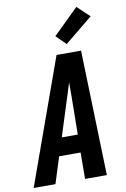

<svg xmlns="http://www.w3.org/2000/svg" viewBox="-126 -1050 731 1111"><g transform="rotate(-10 239.5 -494.5)"><path d="M-21 0 243 -735H387L409 0H281L282 -155H156L107 0ZM190 -260H284L287 -490Q287 -509 287 -528Q287 -547 287 -566Q281 -547 275 -528Q269 -509 263 -490ZM312 -787 255 -843 404 -989 476 -921Z"/></g></svg>

Font: Iosevka Extrabold
Style: Italic
Weight: 800
Italic angle: -9°
Monospace: yes
Designer: Belleve Invis
Foundry: Belleve Invis
Version: Version 32.5.0; ttfautohint (v1.8.4)